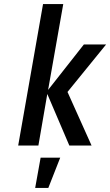

<svg xmlns="http://www.w3.org/2000/svg" viewBox="-20 -720 545 950"><path d="M70 0 193 -700H293L218 -275L395 -500H505L314 -265L433 0H323L214 -255L170 0ZM154 210 181 60H278L219 210Z"/></svg>

Font: Cuprum Medium
Style: Italic
Weight: 500
Italic angle: -10°
Version: Version 3.000